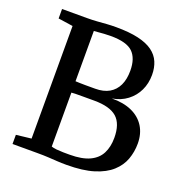

<svg xmlns="http://www.w3.org/2000/svg" viewBox="-135 -868 941 992"><g transform="rotate(20 336.0 -372.0)"><path d="M122 -60V-679L41 -691V-743H177.5Q208 -743 234.2 -745Q260.5 -747 285.2 -748.8Q310 -750.5 335.5 -750.5Q408.5 -750.5 458.2 -739Q508 -727.5 538 -705.5Q568 -683.5 581.2 -652.2Q594.5 -621 594.5 -582Q594.5 -534.5 576 -495.8Q557.5 -457 523 -430.8Q488.5 -404.5 440.5 -396.5Q504.5 -397.5 550.8 -376.8Q597 -356 621.8 -316.5Q646.5 -277 646.5 -223Q646.5 -177.5 631.5 -136.2Q616.5 -95 581.2 -63Q546 -31 486.5 -12.5Q427 6 337.5 6Q309 6 285.8 4.5Q262.5 3 237 1.5Q211.5 0 175.5 0H39V-50.5ZM234 -416Q244 -415.5 258.5 -415Q273 -414.5 288.8 -414.5Q304.5 -414.5 318.8 -414.5Q333 -414.5 342.5 -414.5Q388.5 -414.5 419.2 -432.2Q450 -450 465.8 -483.2Q481.5 -516.5 481.5 -563.5Q481.5 -631.5 447.2 -664.8Q413 -698 325.5 -698Q307 -698 289.2 -696.8Q271.5 -695.5 257.2 -694.2Q243 -693 234 -692.5ZM234 -57Q245 -53 262.8 -51.2Q280.5 -49.5 300 -49.2Q319.5 -49 335 -49Q403.5 -49 444.8 -68.5Q486 -88 504.2 -124Q522.5 -160 522.5 -209.5Q522.5 -286.5 483.8 -320.8Q445 -355 359 -355Q346 -355 328.8 -355Q311.5 -355 293.2 -355Q275 -355 259.5 -354.8Q244 -354.5 234 -353.5Z"/></g></svg>

Font: Merriweather 20pt Medium
Style: Regular
Weight: 500
Version: Version 2.100